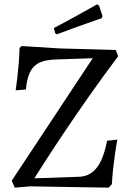

<svg xmlns="http://www.w3.org/2000/svg" viewBox="-20 -861 608 884"><path d="M242 -703C347 -743 448 -777 448 -777L452 -787L436 -835L427 -841C427 -841 322 -781 228 -732L234 -708ZM48 3 118 -3 480 3 495 -13C500 -109 520 -218 520 -218L473 -213C451 -99 410 -48 341 -47L138 -40C181 -108 335 -351 524 -602L513 -631L255 -638L80 -649L70 -640C68 -548 52 -445 52 -445L99 -449C110 -550 142 -583 234 -587L407 -593L34 -29Z"/></svg>

Font: Alegreya SC
Style: Regular
Weight: 400
Designer: Juan Pablo del Peral
Foundry: Huerta Tipografica
Version: Version 2.007;PS 002.007;hotconv 1.0.88;makeotf.lib2.5.64775